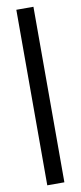

<svg xmlns="http://www.w3.org/2000/svg" viewBox="-98 -726 398 946"><g transform="rotate(-10 101.0 -253.0)"><path d="M58 -691.9H143.6V186.3H58Z"/></g></svg>

Font: Playfair Micro SmCond SmLight
Style: Regular
Weight: 360
Width: 4
Designer: Claus Eggers Sørensen
Foundry: Claus Eggers Sørensen
Version: Version 2.100;Glyphs 3.2 (3219)